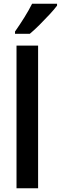

<svg xmlns="http://www.w3.org/2000/svg" viewBox="-20 -1003 324 1023"><path d="M183 0H68V-760H183ZM284 -973Q270 -954 244.5 -926.5Q219 -899 190.5 -870.5Q162 -842 139 -823H60V-835Q86 -872 110 -910.5Q134 -949 151 -983H284Z"/></svg>

Font: Noto Sans Sinhala Condensed SemiBold
Style: Regular
Weight: 600
Width: 3
Designer: Jelle Bosma - Monotype Design Team
Foundry: Monotype Imaging Inc.
Version: Version 2.006; ttfautohint (v1.8.4.7-5d5b)